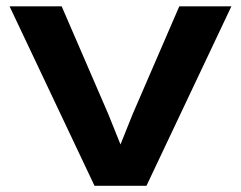

<svg xmlns="http://www.w3.org/2000/svg" viewBox="-20 -597 774 617"><path d="M10.7 -576.7H178.2L328.1 -230L367.2 -132.8L406.2 -230L556.2 -576.7H723.6L450.7 0H283.7Z"/></svg>

Font: Krona One
Style: Regular
Weight: 400
Version: Version 1.003